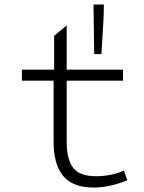

<svg xmlns="http://www.w3.org/2000/svg" viewBox="-20 -819 640 852"><path d="M397.9 -579.1 395 -798.8H440.9L439.9 -744.1L430.2 -579.1ZM395 13.2Q345.7 13.2 310.8 -1.5Q275.9 -16.1 255.9 -43.9Q235.8 -71.8 226.8 -107.9Q217.8 -144 217.8 -191.9V-460.9H77.1V-509.8H220.2V-660.2L275.9 -706.1V-509.8H525.9V-460.9H275.9V-189.9Q275.9 -112.3 304.4 -74.7Q333 -37.1 405.8 -37.1Q474.1 -37.1 529.8 -62L544.9 -19Q466.3 13.2 395 13.2Z"/></svg>

Font: Office Code Pro D Light
Style: Regular
Weight: 300
Designer: Nathan Rutzky & Paul D. Hunt
Foundry: Adobe Systems Incorporated
Version: Version 1.004;PS 001.004;hotconv 1.0.70;makeotf.lib2.5.58329